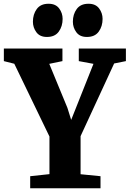

<svg xmlns="http://www.w3.org/2000/svg" viewBox="-34 -1001 689 1021"><path d="M229 -75V-275L42 -662L-13.5 -676V-743H298V-676L228 -661.5L324.5 -427.5L344.5 -363.5L370 -427.5L463 -661.5L385 -676V-743H635.5V-676L573 -663.5L394.5 -277V-74.5L500.5 -64V0H126.5V-64ZM215 -804.5Q178 -804.5 159.5 -829.5Q141 -854.5 141 -885.5Q141 -925 161.5 -953Q182 -981 223.5 -981H224.5Q262 -981 280.5 -956.2Q299 -931.5 299 -900.5Q299 -861 278.5 -832.8Q258 -804.5 216 -804.5ZM427.5 -804.5Q390.5 -804.5 372 -829.5Q353.5 -854.5 353.5 -885.5Q353.5 -925 374 -953Q394.5 -981 436 -981H437Q474.5 -981 493 -956.2Q511.5 -931.5 511.5 -900.5Q511.5 -861 491 -832.8Q470.5 -804.5 428.5 -804.5Z"/></svg>

Font: Merriweather 24pt SemiCondensed Black
Style: Regular
Weight: 900
Width: 4
Designer: Eben Sorkin
Foundry: Eben Sorkin
Version: Version 2.100